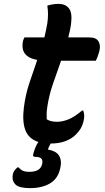

<svg xmlns="http://www.w3.org/2000/svg" viewBox="-20 -729 540 990"><path d="M409 -159Q419 -135 410 -101Q405 -82 396.5 -67Q388 -52 371 -35Q349 -13 316.5 -1Q284 11 242 11Q241 11 241 11Q237 18 234 25Q231 32 229 36L227 42Q267 49 282.5 70.5Q298 92 293 126Q284 187 242 214Q200 241 135 241Q80 241 61 223.5Q42 206 45 178Q46 164 53 153Q60 142 70 134H76Q86 146 98 151.5Q110 157 132 157Q191 157 198 113Q204 80 164 80Q147 80 151 67Q154 54 161 35.5Q168 17 178 3Q128 -13 111 -57.5Q94 -102 103 -174Q111 -239 131 -299.5Q151 -360 172 -420Q81 -436 99 -519Q102 -529 106 -536H209Q213 -554 217 -572.5Q221 -591 224 -609Q231 -656 224 -700Q241 -705 254.5 -707Q268 -709 282 -709Q317 -709 335 -686.5Q353 -664 347 -612Q345 -593 341 -574Q337 -555 332 -536H442Q476 -536 488 -515.5Q500 -495 492 -464Q488 -451 484 -439Q480 -427 474 -416H295Q274 -357 254 -299.5Q234 -242 225 -185Q221 -160 220.5 -144Q220 -128 221 -114Q240 -101 274 -101Q301 -101 332 -113Q363 -125 403 -159Z"/></svg>

Font: Recursive Sn Csl St SmB
Style: Italic
Weight: 600
Italic angle: -15°
Version: Version 1.079;hotconv 1.0.112;makeotfexe 2.5.65598; ttfautoh